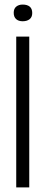

<svg xmlns="http://www.w3.org/2000/svg" viewBox="-20 -820 200 840"><path d="M51 0V-660H108V0ZM79 -727Q61 -727 50.5 -736.5Q40 -746 40 -764Q40 -782 51 -791Q62 -800 79 -800Q99 -800 110 -791Q121 -782 121 -763Q121 -745 109.5 -736Q98 -727 79 -727Z"/></svg>

Font: Bricolage Grotesque 72pt Condensed ExtraLight
Style: Regular
Weight: 250
Width: 3
Designer: Mathieu Triay
Foundry: Atelier Triay
Version: Version 1.001;gftools[0.9.33.dev8+g029e19f]